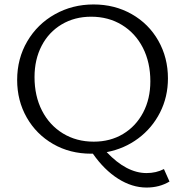

<svg xmlns="http://www.w3.org/2000/svg" viewBox="-20 -684 830 862"><path d="M741 131Q696 158 638 158Q573 158 510.5 118.5Q448 79 397 6H389Q294 6 218.5 -37.5Q143 -81 100 -156.5Q57 -232 57 -325Q57 -421 102.5 -498.5Q148 -576 226.5 -620Q305 -664 400 -664Q495 -664 571.5 -620.5Q648 -577 691 -501Q734 -425 734 -332Q734 -249 698.5 -179Q663 -109 600.5 -62.5Q538 -16 459 -1Q548 93 638 93Q681 93 716 75ZM401 -48Q475 -48 532.5 -82.5Q590 -117 622.5 -178.5Q655 -240 655 -319Q655 -404 621.5 -469.5Q588 -535 527.5 -572Q467 -609 389 -609Q315 -609 257 -574.5Q199 -540 167 -478.5Q135 -417 135 -338Q135 -253 168.5 -187.5Q202 -122 262.5 -85Q323 -48 401 -48Z"/></svg>

Font: Ysabeau Infant
Style: Regular
Weight: 400
Designer: Christian Thalmann (Catharsis Fonts)
Version: Version 0.003